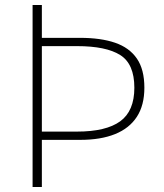

<svg xmlns="http://www.w3.org/2000/svg" viewBox="-20 -746 654 766"><path d="M110 0V-726H147V-595H300Q382 -595 439 -575.5Q496 -556 526 -512.5Q556 -469 556 -396Q556 -326 526 -280Q496 -234 439 -211Q382 -188 300 -188H147V0ZM147 -221H287Q403 -221 459.5 -262Q516 -303 516 -396Q516 -491 459.5 -526.5Q403 -562 287 -562H147Z"/></svg>

Font: Noto Sans SC Thin
Style: Regular
Weight: 100
Designer: Ryoko NISHIZUKA 西塚涼子 (kana, bopomofo & ideographs); Paul D. Hunt (Latin, Greek & Cyrillic); Sandoll Communications 산돌커뮤니
Foundry: Adobe
Version: Version 2.004-H2;hotconv 1.0.118;makeotfexe 2.5.65603